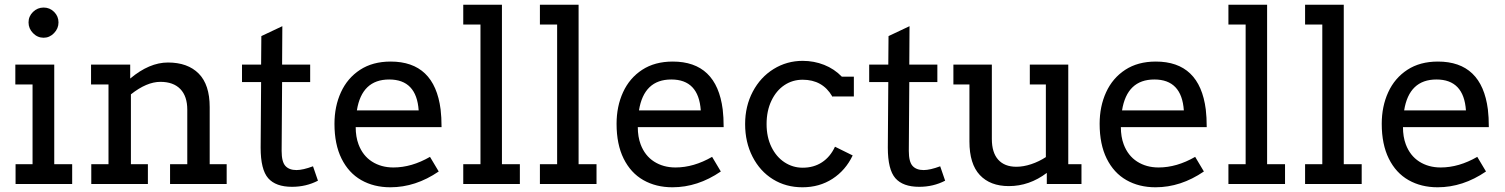

<svg xmlns="http://www.w3.org/2000/svg" viewBox="-20 -780 6379 814"><path d="M101 -685Q101 -711 120 -729.5Q139 -748 165 -748Q191 -748 209.5 -729.5Q228 -711 228 -685Q228 -659 209 -639.5Q190 -620 165 -620Q139 -620 120 -639.5Q101 -659 101 -685ZM210 -84H286V0H46V-84H118V-422H45V-506H210Z M941 -84V0H701V-84H774V-315Q774 -372 744.5 -402.5Q715 -433 660 -433Q602 -433 535 -380V-84H607V0H367V-84H440V-422H366V-506H532V-447Q613 -515 692 -515Q776 -515 822.5 -468Q869 -421 869 -326V-84Z M1328 -14Q1278 12 1218 12Q1149 12 1117 -24.5Q1085 -61 1085 -154L1087 -432H1006V-506H1087L1088 -627L1177 -669L1176 -506H1295V-432H1176L1174 -140Q1174 -94 1190 -76.5Q1206 -59 1237 -59Q1264 -59 1307 -75Z M1803 -115 1840 -53Q1742 14 1635 14Q1565 14 1511.5 -16.5Q1458 -47 1428 -107.5Q1398 -168 1398 -255Q1398 -329 1425.5 -389Q1453 -449 1506.5 -484Q1560 -519 1636 -519Q1822 -519 1848 -316Q1852 -283 1852 -241H1488Q1488 -200 1500 -168Q1518 -120 1557 -95Q1596 -70 1648 -70Q1725 -70 1803 -115ZM1493 -312H1755Q1746 -443 1630 -443Q1514 -443 1493 -312Z M2108 -84H2184V0H1944V-84H2017V-676H1944V-760H2108Z M2433 -84H2509V0H2269V-84H2342V-676H2269V-760H2433Z M2999 -115 3036 -53Q2938 14 2831 14Q2761 14 2707.5 -16.5Q2654 -47 2624 -107.5Q2594 -168 2594 -255Q2594 -329 2621.5 -389Q2649 -449 2702.5 -484Q2756 -519 2832 -519Q3018 -519 3044 -316Q3048 -283 3048 -241H2684Q2684 -200 2696 -168Q2714 -120 2753 -95Q2792 -70 2844 -70Q2921 -70 2999 -115ZM2689 -312H2951Q2942 -443 2826 -443Q2710 -443 2689 -312Z M3508 -372Q3467 -442 3383 -442Q3340 -442 3305.5 -419Q3271 -396 3250.5 -353Q3230 -310 3230 -254Q3230 -199 3250.5 -157Q3271 -115 3306 -92Q3341 -69 3383 -69Q3430 -69 3465 -92Q3500 -115 3520 -158L3595 -121Q3565 -58 3509.5 -22Q3454 14 3382 14Q3312 14 3257 -20Q3202 -54 3170.5 -115.5Q3139 -177 3139 -254Q3139 -330 3171.5 -391.5Q3204 -453 3260 -487.5Q3316 -522 3383 -522Q3431 -522 3474 -505Q3517 -488 3549 -455H3600V-371H3511L3509 -370Q3509 -370 3509 -370.5Q3509 -371 3508 -371Z M3987 -14Q3937 12 3877 12Q3808 12 3776 -24.5Q3744 -61 3744 -154L3746 -432H3665V-506H3746L3747 -627L3836 -669L3835 -506H3954V-432H3835L3833 -140Q3833 -94 3849 -76.5Q3865 -59 3896 -59Q3923 -59 3966 -75Z M4565 -84V0H4418V-47Q4344 9 4257 9Q4178 9 4134 -38Q4090 -85 4090 -180V-422H4022V-506H4185V-191Q4185 -133 4212 -103Q4239 -73 4289 -73Q4319 -73 4352 -84Q4385 -95 4414 -114V-422H4346V-506H4509V-84Z M5047 -115 5084 -53Q4986 14 4879 14Q4809 14 4755.5 -16.5Q4702 -47 4672 -107.5Q4642 -168 4642 -255Q4642 -329 4669.5 -389Q4697 -449 4750.5 -484Q4804 -519 4880 -519Q5066 -519 5092 -316Q5096 -283 5096 -241H4732Q4732 -200 4744 -168Q4762 -120 4801 -95Q4840 -70 4892 -70Q4969 -70 5047 -115ZM4737 -312H4999Q4990 -443 4874 -443Q4758 -443 4737 -312Z M5352 -84H5428V0H5188V-84H5261V-676H5188V-760H5352Z M5677 -84H5753V0H5513V-84H5586V-676H5513V-760H5677Z M6243 -115 6280 -53Q6182 14 6075 14Q6005 14 5951.5 -16.5Q5898 -47 5868 -107.5Q5838 -168 5838 -255Q5838 -329 5865.5 -389Q5893 -449 5946.5 -484Q6000 -519 6076 -519Q6262 -519 6288 -316Q6292 -283 6292 -241H5928Q5928 -200 5940 -168Q5958 -120 5997 -95Q6036 -70 6088 -70Q6165 -70 6243 -115ZM5933 -312H6195Q6186 -443 6070 -443Q5954 -443 5933 -312Z"/></svg>

Font: Arvo
Style: Regular
Weight: 400
Designer: Anton Koovit (Cyrillic Expansion: Cyreal)
Foundry: Anton Koovit, Yassin Baggar
Version: Version 3.000